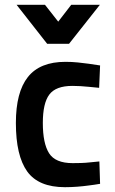

<svg xmlns="http://www.w3.org/2000/svg" viewBox="-20 -767 476 798"><path d="M252 -510Q278 -510 303 -507.5Q328 -505 349 -502Q373 -498 396 -495L392 -402Q371 -404 351 -406Q334 -408 314.5 -409Q295 -410 281 -410Q212 -410 185 -374Q158 -338 158 -256Q158 -171 184 -130Q210 -89 282 -89Q296 -89 315.5 -89.5Q335 -90 352 -92Q372 -94 393 -96L396 -3Q373 1 348 4Q327 7 301 9Q275 11 250 11Q140 11 93 -54.5Q46 -120 46 -256Q46 -384 96 -447Q146 -510 252 -510ZM49 -747H167L222 -677L276 -747H395L267 -585H176Z"/></svg>

Font: Panefresco 750wt
Style: Regular
Weight: 750
Foundry: Campivisivi & Chank Co
Version: Version 1.000